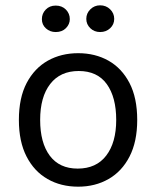

<svg xmlns="http://www.w3.org/2000/svg" viewBox="-20 -690 586 722"><path d="M274 12Q209 12 158.8 -16.8Q108.5 -45.5 79.8 -101.5Q51 -157.5 51 -239Q51 -322 80.2 -377.8Q109.5 -433.5 159.8 -461.8Q210 -490 274 -490Q338 -490 388 -461.8Q438 -433.5 467 -377.8Q496 -322 496 -239Q496 -157.5 467.2 -101.5Q438.5 -45.5 388.2 -16.8Q338 12 274 12ZM272 -56Q342 -56 379.5 -105Q417 -154 417 -239Q417 -324.5 381.5 -373.8Q346 -423 276 -423Q206.5 -423 168.8 -374.2Q131 -325.5 131 -239Q131 -153 167.2 -104.5Q203.5 -56 272 -56ZM356.5 -569.5Q334.5 -569.5 319.5 -584Q304.5 -598.5 304.5 -619Q304.5 -640 319.8 -655Q335 -670 356.5 -670Q379 -670 394.2 -655Q409.5 -640 409.5 -619Q409.5 -598 394.2 -583.8Q379 -569.5 356.5 -569.5ZM189.5 -569.5Q168 -569.5 152.8 -583.2Q137.5 -597 137.5 -618Q137.5 -639 152 -654Q166.5 -669 189.5 -669Q213 -669 227.8 -654Q242.5 -639 242.5 -618Q242.5 -599 228 -584.2Q213.5 -569.5 189.5 -569.5Z"/></svg>

Font: Betina Sans
Style: Regular
Weight: 400
Designer: Jonathan Pinhorn (font) & Cristiano Sobral (main changes)
Version: Version 2.001;April 28, 2021;FontCreator 13.0.0.2655 32-bit;